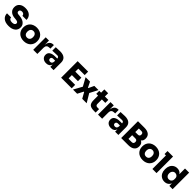

<svg xmlns="http://www.w3.org/2000/svg" viewBox="815 -3363 5993 5993"><g transform="rotate(45 3812.0 -366.0)"><path d="M334 20Q184.1 20 103 -47.9Q22 -115.7 22 -227.1H202.1Q202.1 -185.1 235.6 -159.4Q269 -133.8 334 -133.8Q391.6 -133.8 424.3 -155.5Q457 -177.2 457 -214.8Q457 -247.1 429.2 -264.6Q401.4 -282.2 338.9 -287.1L292 -291Q177.7 -300.8 111.3 -362.3Q44.9 -423.8 44.9 -523.9Q44.9 -630.4 118.2 -691.2Q191.4 -752 316.9 -752Q449.2 -752 523.7 -686.5Q598.1 -621.1 598.1 -511.2H418Q418 -548.3 390.6 -573.2Q363.3 -598.1 316.9 -598.1Q272.5 -598.1 248.8 -577.4Q225.1 -556.6 225.1 -523.9Q225.1 -458.5 310.1 -452.1L356.9 -448.2Q439.9 -440.9 502.2 -413.1Q564.5 -385.3 600.8 -334.5Q637.2 -283.7 637.2 -214.8Q637.2 -106.9 556.2 -43.5Q475.1 20 334 20Z M692.9 -262.2V-286.1Q692.9 -346.2 714.6 -398.7Q736.3 -451.2 775.4 -489.5Q814.5 -527.8 872.6 -549.8Q930.7 -571.8 999.5 -571.8Q1068.4 -571.8 1126.5 -549.8Q1184.6 -527.8 1223.9 -489.5Q1263.2 -451.2 1284.9 -398.7Q1306.6 -346.2 1306.6 -286.1V-262.2Q1306.6 -204.1 1285.6 -153.1Q1264.6 -102.1 1226.3 -63.5Q1188 -24.9 1129.4 -2.4Q1070.8 20 999.5 20Q928.2 20 869.6 -2.4Q811 -24.9 772.7 -63.5Q734.4 -102.1 713.6 -153.1Q692.9 -204.1 692.9 -262.2ZM1124.5 -273.9Q1124.5 -339.4 1091.3 -379.6Q1058.1 -419.9 999.5 -419.9Q940.9 -419.9 907.7 -379.6Q874.5 -339.4 874.5 -273.9Q874.5 -209.5 906.7 -170.7Q939 -131.8 999.5 -131.8Q1060.1 -131.8 1092.3 -170.7Q1124.5 -209.5 1124.5 -273.9Z M1588.4 0H1406.2V-551.8H1550.3V-356.9Q1559.6 -453.6 1607.2 -506.8Q1654.8 -560.1 1736.3 -560.1H1758.3V-403.8H1716.3Q1654.8 -403.8 1621.6 -370.6Q1588.4 -337.4 1588.4 -275.9Z M1985.4 14.2Q1896 14.2 1841.1 -33Q1786.1 -80.1 1786.1 -162.1Q1786.1 -251 1855.5 -293.9Q1924.8 -336.9 2043.5 -336.9H2130.4Q2129.4 -374.5 2111.6 -392.3Q2093.8 -410.2 2055.2 -410.2Q1988.3 -410.2 1846.2 -401.9V-554.2Q1941.9 -562 2037.1 -562Q2166.5 -562 2235.4 -505.1Q2304.2 -448.2 2304.2 -335V0H2160.2V-102.1Q2121.6 14.2 1985.4 14.2ZM2043.5 -107.9Q2125.5 -107.9 2130.4 -204.1V-243.2H2043.5Q2007.3 -243.2 1986.8 -224.6Q1966.3 -206.1 1966.3 -174.8Q1966.3 -144 1986.6 -126Q2006.8 -107.9 2043.5 -107.9Z M3105.5 0H2637.7V-730H3099.6V-578.1H2817.4V-446.8H3084.5V-294.9H2817.4V-151.9H3105.5Z M3345.2 0H3161.1L3315.4 -280.8L3166.5 -551.8H3362.3L3451.2 -371.1H3467.3L3551.3 -551.8H3735.4L3596.2 -282.2L3765.1 0H3569.3L3461.4 -192.9H3445.3Z M4168.9 7.8H4094.2Q3958.5 7.8 3903.8 -43.7Q3849.1 -95.2 3849.1 -225.1V-419.9H3769V-551.8H3850.1V-695.8H4018.1V-551.8H4168.9V-419.9H4017.1V-220.2Q4017.1 -183.6 4036.9 -163.8Q4056.6 -144 4093.3 -144H4168.9Z M4448.7 0H4266.6V-551.8H4410.6V-356.9Q4419.9 -453.6 4467.5 -506.8Q4515.1 -560.1 4596.7 -560.1H4618.7V-403.8H4576.7Q4515.1 -403.8 4481.9 -370.6Q4448.7 -337.4 4448.7 -275.9Z M4845.7 14.2Q4756.3 14.2 4701.4 -33Q4646.5 -80.1 4646.5 -162.1Q4646.5 -251 4715.8 -293.9Q4785.2 -336.9 4903.8 -336.9H4990.7Q4989.7 -374.5 4971.9 -392.3Q4954.1 -410.2 4915.5 -410.2Q4848.6 -410.2 4706.5 -401.9V-554.2Q4802.2 -562 4897.5 -562Q5026.9 -562 5095.7 -505.1Q5164.6 -448.2 5164.6 -335V0H5020.5V-102.1Q4981.9 14.2 4845.7 14.2ZM4903.8 -107.9Q4985.8 -107.9 4990.7 -204.1V-243.2H4903.8Q4867.7 -243.2 4847.2 -224.6Q4826.7 -206.1 4826.7 -174.8Q4826.7 -144 4846.9 -126Q4867.2 -107.9 4903.8 -107.9Z M5609.4 5.9H5294.4V-735.8H5580.1Q5708 -735.8 5778.1 -682.1Q5848.1 -628.4 5848.1 -529.8V-515.1Q5848.1 -423.3 5782.2 -377Q5878.4 -329.1 5878.4 -217.8V-204.1Q5878.4 -104 5808.6 -49.1Q5738.8 5.9 5609.4 5.9ZM5588.4 -594.2H5474.1V-437H5588.4Q5666 -437 5666 -515.1Q5666 -594.2 5588.4 -594.2ZM5615.2 -298.8H5474.1V-136.2H5615.2Q5696.3 -136.2 5696.3 -217.8Q5696.3 -298.8 5615.2 -298.8Z M5945.3 -262.2V-286.1Q5945.3 -346.2 5967 -398.7Q5988.8 -451.2 6027.8 -489.5Q6066.9 -527.8 6125 -549.8Q6183.1 -571.8 6252 -571.8Q6320.8 -571.8 6378.9 -549.8Q6437 -527.8 6476.3 -489.5Q6515.6 -451.2 6537.4 -398.7Q6559.1 -346.2 6559.1 -286.1V-262.2Q6559.1 -204.1 6538.1 -153.1Q6517.1 -102.1 6478.8 -63.5Q6440.4 -24.9 6381.8 -2.4Q6323.2 20 6252 20Q6180.7 20 6122.1 -2.4Q6063.5 -24.9 6025.1 -63.5Q5986.8 -102.1 5966.1 -153.1Q5945.3 -204.1 5945.3 -262.2ZM6377 -273.9Q6377 -339.4 6343.8 -379.6Q6310.5 -419.9 6252 -419.9Q6193.4 -419.9 6160.2 -379.6Q6127 -339.4 6127 -273.9Q6127 -209.5 6159.2 -170.7Q6191.4 -131.8 6252 -131.8Q6312.5 -131.8 6344.7 -170.7Q6377 -209.5 6377 -273.9Z M6848.6 0H6667V-598.1H6605V-730H6848.6Z M7209.5 18.1Q7133.8 18.1 7074.5 -18.1Q7015.1 -54.2 6982.9 -117.7Q6950.7 -181.2 6950.7 -261.2V-285.2Q6950.7 -365.7 6981.2 -429.7Q7011.7 -493.7 7069.8 -530.8Q7127.9 -567.9 7203.6 -567.9Q7320.8 -567.9 7376.5 -480V-730H7558.6V0H7414.6V-117.2Q7389.2 -52.7 7336.4 -17.3Q7283.7 18.1 7209.5 18.1ZM7258.3 -131.8Q7310.1 -131.8 7345.2 -166.5Q7380.4 -201.2 7380.4 -261.2V-294.9Q7380.4 -351.6 7344.5 -384.8Q7308.6 -418 7258.3 -418Q7203.1 -418 7167.7 -377.4Q7132.3 -336.9 7132.3 -272.9Q7132.3 -209 7167.5 -170.4Q7202.6 -131.8 7258.3 -131.8Z"/></g></svg>

Font: Sora ExtraBold
Style: Regular
Weight: 800
Designer: Jonathan Barnbrook, Julián Moncada
Foundry: Barnbrook Fonts
Version: Version 2.000